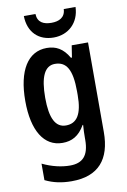

<svg xmlns="http://www.w3.org/2000/svg" viewBox="-106 -821 740 1123"><g transform="rotate(-10 264.0 -260.0)"><path d="M425 -760H355C353 -709 314 -693 271 -693C225 -693 189 -709 187 -760H118C120 -662 181 -606 269 -606C357 -606 422 -667 425 -760ZM217 -553C105 -553 40 -450 40 -269C40 -93 103 10 213 10C268 10 311 -12 346 -73H349C347 -50 346 -20 346 3V15C346 110 307 148 233 148C183 148 126 135 70 108V206C119 230 169 240 227 240C386 240 461 151 461 -11V-543H364L353 -472H347C313 -531 271 -553 217 -553ZM248 -453C316 -453 348 -402 348 -272V-250C348 -135 314 -87 250 -87C188 -87 158 -146 158 -267C158 -391 187 -453 248 -453Z"/></g></svg>

Font: Noto Sans Tamil Condensed SemiBold
Style: Regular
Weight: 600
Width: 3
Designer: Jelle Bosma - Monotype Design Team
Foundry: Monotype Imaging Inc.
Version: Version 2.004